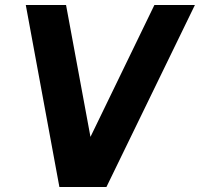

<svg xmlns="http://www.w3.org/2000/svg" viewBox="-20 -743 794 763"><path d="M216 0 82.5 -723H242.5L339.5 -199L593.5 -723H754.5L403 0Z"/></svg>

Font: Public Sans Thin ExtraBold
Style: Italic
Weight: 800
Italic angle: -8°
Version: Version 2.001